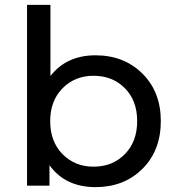

<svg xmlns="http://www.w3.org/2000/svg" viewBox="-20 -762 722 788"><path d="M372 -535Q489 -535 564.5 -460Q640 -385 640 -265Q640 -144 564.5 -69Q489 6 372 6Q248 6 183 -84V0H91V-742H187V-450Q253 -535 372 -535ZM364 -78Q442 -78 492.5 -129.5Q543 -181 543 -265Q543 -349 492.5 -400Q442 -451 364 -451Q287 -451 236.5 -399.5Q186 -348 186 -265Q186 -181 236.5 -129.5Q287 -78 364 -78Z"/></svg>

Font: Montserrat
Style: Regular
Weight: 500
Designer: Julieta Ulanovsky
Foundry: Julieta Ulanovsky
Version: Version 7.200;PS 007.200;hotconv 1.0.88;makeotf.lib2.5.64775